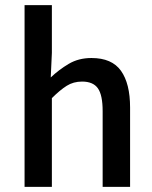

<svg xmlns="http://www.w3.org/2000/svg" viewBox="-20 -728 594 748"><path d="M75.7 0V-708H182.1V-522L177.7 -426.3Q209.5 -456.5 247.8 -479.2Q286.1 -502 336.4 -502Q416 -502 451.4 -452.1Q486.8 -402.3 486.8 -309.1V0H379.9V-294.9Q379.9 -357.9 361.3 -384Q342.8 -410.2 299.8 -410.2Q266.1 -410.2 240 -393.8Q213.9 -377.4 182.1 -345.7V0Z"/></svg>

Font: Varta Light
Style: Bold
Weight: 700
Version: Version 1.004